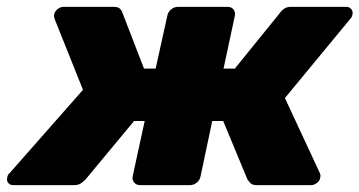

<svg xmlns="http://www.w3.org/2000/svg" viewBox="-38 -540 1048 560"><path d="M1 0Q-9 0 -14 -6.5Q-19 -13 -17 -22Q-16 -27 -14.5 -30Q-13 -33 -10 -35L204 -278L122 -483Q121 -486 120 -490Q119 -494 120 -498Q122 -507 130 -513.5Q138 -520 147 -520H294Q307 -520 312.5 -514Q318 -508 319 -503L382 -340H416L450 -494Q452 -505 461 -512.5Q470 -520 481 -520H626Q637 -520 643 -512.5Q649 -505 647 -494L614 -340H647L779 -503Q782 -508 790 -514Q798 -520 810 -520H972Q981 -520 986.5 -513.5Q992 -507 990 -498Q989 -490 982 -483L793 -254L895 -35Q896 -33 896.5 -30Q897 -27 896 -22Q895 -13 886.5 -6.5Q878 0 869 0H711Q697 0 691.5 -7Q686 -14 684 -16L613 -187H581L547 -26Q545 -15 536 -7.5Q527 0 516 0H371Q360 0 353.5 -7.5Q347 -15 349 -26L384 -187H353L211 -16Q209 -14 200.5 -7Q192 0 178 0Z"/></svg>

Font: Rubik Light ExtraBold
Style: Italic
Weight: 800
Italic angle: -12°
Version: Version 2.104